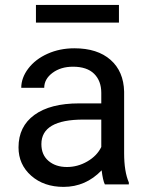

<svg xmlns="http://www.w3.org/2000/svg" viewBox="-20 -729 584 759"><path d="M394.5 0Q386.7 -15.6 381.8 -55.7Q318.8 9.8 231.4 9.8Q153.3 9.8 103.3 -34.4Q53.2 -78.6 53.2 -146.5Q53.2 -229 116 -274.7Q178.7 -320.3 292.5 -320.3H380.4V-361.8Q380.4 -409.2 352.1 -437.3Q323.7 -465.3 268.6 -465.3Q220.2 -465.3 187.5 -440.9Q154.8 -416.5 154.8 -381.8H64Q64 -421.4 92 -458.3Q120.1 -495.1 168.2 -516.6Q216.3 -538.1 273.9 -538.1Q365.2 -538.1 417 -492.4Q468.8 -446.8 470.7 -366.7V-123.5Q470.7 -50.8 489.3 -7.8V0ZM244.6 -68.8Q287.1 -68.8 325.2 -90.8Q363.3 -112.8 380.4 -147.9V-256.3H309.6Q143.6 -256.3 143.6 -159.2Q143.6 -116.7 171.9 -92.8Q200.2 -68.8 244.6 -68.8ZM450.2 -639.6H122.1V-709.5H450.2Z"/></svg>

Font: APIMedia Roboto
Style: Regular
Weight: 400
Designer: Google
Version: Version 2.137; 2017